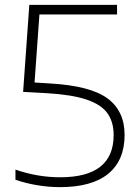

<svg xmlns="http://www.w3.org/2000/svg" viewBox="-20 -760 564 789"><path d="M226.5 9Q180 9 132.2 1Q84.5 -7 43.5 -21.5V-63Q134.5 -31.5 227.5 -31.5Q447 -31.5 447 -205Q447 -259.5 421 -295.2Q395 -331 335 -351Q275 -371 173.5 -377L75 -382.5L100.5 -740H461V-700.5H142L122 -421L186 -417Q351 -407.5 421.5 -355.8Q492 -304 492 -205.5Q492 -101 424.8 -46Q357.5 9 226.5 9Z"/></svg>

Font: Encode Sans Semi Expanded ExtraLight
Style: Regular
Weight: 200
Width: 6
Designer: Multiple Designers
Foundry: Impallari Type
Version: Version 3.000; ttfautohint (v1.8.3) -l 8 -r 50 -G 200 -x 14 